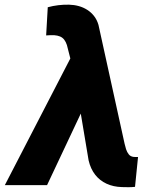

<svg xmlns="http://www.w3.org/2000/svg" viewBox="-78 -779 626 808"><path d="M267.6 -313 120.1 0H-57.6L223.6 -543.9L336.9 -543.5ZM212.4 -759.3Q233.9 -758.8 253.4 -753.4Q272.9 -748 289.3 -737.5Q305.7 -727.1 317.9 -711.4Q330.1 -695.8 336.4 -674.3L446.3 -174.3Q448.7 -163.1 452.6 -150.9Q456.5 -138.7 463.9 -129.4Q471.2 -120.1 484.4 -118.7Q489.3 -118.2 493.9 -118.2Q498.5 -118.2 502.9 -118.2L490.2 7.3Q476.6 8.8 462.6 8.8Q448.7 8.8 435.1 8.3Q398.9 7.3 370.4 -5.9Q341.8 -19 322.5 -43.7Q303.2 -68.4 294.9 -104L232.9 -474.6L203.6 -589.4Q199.2 -603 192.1 -612.1Q185.1 -621.1 174.6 -625.5Q164.1 -629.9 149.9 -630.9Q141.1 -631.3 132.8 -630.9Q124.5 -630.4 116.2 -629.9L123 -748.5Q144.5 -754.4 167.2 -757.1Q189.9 -759.8 212.4 -759.3Z"/></svg>

Font: Roboto Black
Style: Italic
Weight: 900
Italic angle: -12°
Designer: Christian Robertson
Foundry: Google
Version: Version 3.0; 2020